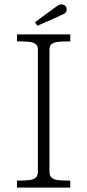

<svg xmlns="http://www.w3.org/2000/svg" viewBox="-20 -857 398 877"><path d="M153 -73V-632Q153 -648.5 142.2 -656.2Q131.5 -664 112.5 -666Q93.5 -668 57.5 -668V-700H301V-668Q265 -668 246 -666Q227 -664 216.5 -656.2Q206 -648.5 206 -632V-73Q206 -54.5 215.5 -45.8Q225 -37 244 -34.5Q263 -32 301 -32V0H57.5V-32Q96 -32 115 -34.5Q134 -37 143.5 -45.8Q153 -54.5 153 -73ZM245 -832.5Q249 -835 252.5 -836Q256 -837 260.5 -837Q270.5 -837 277.5 -830.8Q284.5 -824.5 284.5 -814.5Q284.5 -806 280.8 -801Q277 -796 269 -792Q248 -782 211.8 -766Q175.5 -750 150.5 -739.5L140 -755.5Q161 -771.5 200.2 -800.2Q239.5 -829 245 -832.5Z"/></svg>

Font: Didactic
Style: Regular
Weight: 400
Designer: Tyler Finck
Foundry: Etcetera Type Co
Version: Version 3.007;FEAKit 1.0